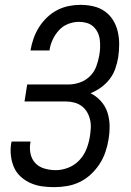

<svg xmlns="http://www.w3.org/2000/svg" viewBox="-20 -763 540 791"><path d="M203 8Q177 8 152.5 4.5Q128 1 105.5 -9Q83 -19 65 -35.5Q47 -52 37.5 -74Q28 -96 25 -121.5Q22 -147 26 -172L28 -180H106L105 -175Q101 -152 106 -129Q111 -106 126 -90.5Q141 -75 163.5 -68.5Q186 -62 210 -62Q235 -62 261 -72Q287 -82 306.5 -102.5Q326 -123 336 -148.5Q346 -174 350 -199Q353 -217 354 -235Q355 -253 351 -270Q347 -287 338.5 -301.5Q330 -316 316.5 -326Q303 -336 286 -340.5Q269 -345 251 -345H81L92 -415H262Q285 -415 308.5 -423Q332 -431 350 -448.5Q368 -466 376.5 -489Q385 -512 389 -535Q392 -552 392.5 -568Q393 -584 391 -600Q389 -616 382 -630Q375 -644 364 -654Q353 -664 337.5 -668.5Q322 -673 305 -673Q283 -673 261 -664.5Q239 -656 223 -638.5Q207 -621 197 -599.5Q187 -578 184 -556V-555H106V-557Q110 -581 118.5 -605Q127 -629 140.5 -650.5Q154 -672 173 -690.5Q192 -709 215 -721Q238 -733 262.5 -738Q287 -743 311 -743Q339 -743 365 -737Q391 -731 411.5 -716.5Q432 -702 445.5 -680.5Q459 -659 465 -633.5Q471 -608 471 -581Q471 -554 467 -527Q463 -503 455 -480Q447 -457 432 -437.5Q417 -418 396.5 -403Q376 -388 353 -379Q377 -367 395.5 -346.5Q414 -326 422.5 -300Q431 -274 431.5 -245.5Q432 -217 427 -188Q423 -162 414 -136Q405 -110 390 -87Q375 -64 354 -44.5Q333 -25 308 -13Q283 -1 256 3.5Q229 8 203 8Z"/></svg>

Font: Iosevka Fixed
Style: Italic
Weight: 400
Italic angle: -9°
Monospace: yes
Designer: Belleve Invis
Foundry: Belleve Invis
Version: Version 33.2.4